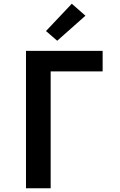

<svg xmlns="http://www.w3.org/2000/svg" viewBox="-20 -1007 640 1027"><path d="M119 0V-735H529V-625H251V0ZM286 -789 226 -841 364 -987 437 -923Z"/></svg>

Font: Iosevka Aile Extrabold
Style: Regular
Weight: 800
Designer: Belleve Invis
Foundry: Belleve Invis
Version: Version 27.3.5; ttfautohint (v1.8.4)